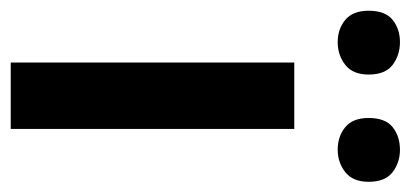

<svg xmlns="http://www.w3.org/2000/svg" viewBox="-250 -556 784 367"><g transform="rotate(90 142.5 -372.0)"><path d="M205 0H78V-542H205ZM-21 -684Q-21 -716 -3.5 -730Q14 -744 39 -744Q64 -744 82.5 -730Q101 -716 101 -684Q101 -654 82.5 -639.5Q64 -625 39 -625Q14 -625 -3.5 -639.5Q-21 -654 -21 -684ZM184 -684Q184 -716 201.5 -730Q219 -744 245 -744Q269 -744 287.5 -730Q306 -716 306 -684Q306 -654 287.5 -639.5Q269 -625 245 -625Q219 -625 201.5 -639.5Q184 -654 184 -684Z"/></g></svg>

Font: Noto Sans Lao Looped SemiBold
Style: Regular
Weight: 600
Designer: Mark Frömberg, Ben Mitchell
Foundry: The Fontpad Ltd
Version: Version 1.002; ttfautohint (v1.8.4.7-5d5b)